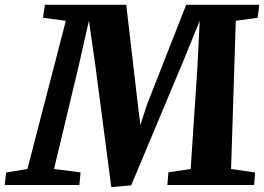

<svg xmlns="http://www.w3.org/2000/svg" viewBox="-82 -767 1095 796"><path d="M-62.5 0H247.1L252 -52.2L142.1 -66.4L244.1 -493.2L286.6 -681.2L313 -498L379.4 8.8L461.9 1.5L676.3 -509.8L746.1 -680.7L736.3 -486.3L708.5 -66.4L616.2 -52.7L611.8 0H971.7L975.6 -51.8L876 -66.4L895.5 -680.7L986.3 -693.4L992.7 -747.1H689.9L526.9 -332L500 -248.5L489.7 -332L441.4 -747.1H104L96.2 -693.4L190.9 -680.7L31.7 -66.4L-56.6 -51.8Z"/></svg>

Font: Merriweather
Style: Heavy Italic
Weight: 900
Italic angle: -7.5°
Designer: Eben Sorkin
Foundry: Eben Sorkin
Version: Version 1.001